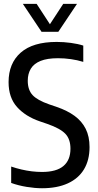

<svg xmlns="http://www.w3.org/2000/svg" viewBox="-20 -967 509 996"><path d="M198 9.5Q161.5 9.5 118.5 2.5Q75.5 -4.5 38 -18V-103Q64.5 -94 91.2 -87.8Q118 -81.5 145 -78.2Q172 -75 198 -75Q272.5 -75 309 -105.8Q345.5 -136.5 345.5 -195.5Q345.5 -245.5 318.8 -273.2Q292 -301 226 -324L186.5 -337.5Q112 -363 68.2 -412Q24.5 -461 24.5 -541Q24.5 -638.5 87.5 -694Q150.5 -749.5 274 -749.5Q310.5 -749.5 347.5 -744.5Q384.5 -739.5 412 -730.5V-646Q381 -655.5 347.8 -660.2Q314.5 -665 281 -665Q225 -665 190.5 -651Q156 -637 140 -610.8Q124 -584.5 124 -548Q124 -501 148.8 -474Q173.5 -447 235.5 -425.5L275 -412Q329 -393.5 366.8 -366Q404.5 -338.5 424.5 -298.8Q444.5 -259 444.5 -204Q444.5 -136.5 415.8 -88.8Q387 -41 331.8 -15.8Q276.5 9.5 198 9.5ZM195.5 -802 98.5 -947H170L246 -830.5H232L308 -947H379.5L282.5 -802Z"/></svg>

Font: Encode Sans SC Condensed Medium
Style: Regular
Weight: 500
Width: 3
Designer: Multiple Designers
Foundry: Impallari Type
Version: Version 3.002